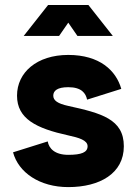

<svg xmlns="http://www.w3.org/2000/svg" viewBox="-20 -743 553 776"><path d="M218.8 -597.7 255.9 -651.4 293 -597.7H436L337.4 -722.7H174.3L75.7 -597.7ZM255.9 -521C128.9 -521 48.8 -450.2 48.8 -356.4C48.8 -262.7 126.5 -224.1 255.9 -195.8C298.8 -186.5 334 -176.3 334 -151.9C334 -127.4 309.6 -117.2 255.9 -117.2C202.1 -117.2 177.7 -142.6 172.9 -171.4L32.7 -127.4C54.7 -45.4 140.6 13.2 255.9 13.2C383.3 13.2 480.5 -42 480.5 -151.9C480.5 -261.7 389.2 -285.6 255.9 -314.9C212.9 -324.2 195.3 -336.9 195.3 -356.4C195.3 -376 211.4 -390.6 255.9 -390.6C310.1 -390.6 326.7 -365.7 332 -340.3L470.2 -383.8C449.2 -458 382.8 -521 255.9 -521Z"/></svg>

Font: Giphurs ExtraBold
Style: Regular
Weight: 800
Version: Version 1.000